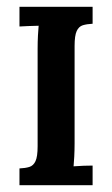

<svg xmlns="http://www.w3.org/2000/svg" viewBox="-20 -546 331 566"><path d="M253 -476Q236.2 -475.2 224.2 -471.6Q212.3 -467.9 206.1 -454.5Q199.9 -441.1 199.9 -410.7V-123.2Q199.9 -103 198.9 -84.2Q198 -65.3 196.9 -55.7Q208.7 -56.8 227 -57.4Q245.3 -57.9 253 -57.9V0H37.4V-49.5Q54.6 -50.2 66.6 -53.9Q78.5 -57.6 84.7 -71Q90.9 -84.3 90.9 -114.8V-402.6Q90.9 -422.8 91.9 -441.7Q92.8 -460.6 93.9 -470.1Q82.1 -469.7 63.8 -469.2Q45.5 -468.6 37.4 -467.9V-525.9H253Z"/></svg>

Font: Parastoo
Style: Regular
Weight: 400
Foundry: Saber Rastikerdar (saber.rastikerdar@gmail.com)
Version: Version 3.000